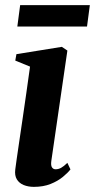

<svg xmlns="http://www.w3.org/2000/svg" viewBox="-20 -717 370 748"><path d="M112 11Q90 11 72.2 3.8Q54.5 -3.5 45.5 -18.5Q36.5 -33.5 39.5 -57Q41 -69 45 -97.2Q49 -125.5 55 -165.8Q61 -206 68 -254Q75 -302 82.5 -354Q90 -406 97 -457.5L39.5 -481L44 -506L221 -534.5L242.5 -520L180 -90.5Q177.5 -72.5 182.5 -65Q187.5 -57.5 196.5 -57.5Q207.5 -57.5 217.8 -63Q228 -68.5 242.5 -82.5L254.5 -57Q244 -43.5 224.5 -27.5Q205 -11.5 176.8 -0.2Q148.5 11 112 11ZM58.5 -697H330L319 -613.5H47.5Z"/></svg>

Font: Merriweather 96pt
Style: Bold Italic
Weight: 700
Italic angle: -7.8°
Version: Version 2.101